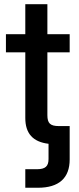

<svg xmlns="http://www.w3.org/2000/svg" viewBox="-20 -676 370 900"><path d="M153.3 117.2H98.6V204.1H157.7C256.3 204.1 306.6 158.7 306.6 71.3V-85H256.3C215.3 -85 202.1 -98.1 202.1 -136.2V-430.7H306.6V-515.6H202.1V-656.2H98.6V-515.6H7.8V-430.7H98.6V-123C98.6 -50.3 134.3 -10.7 207.5 -2V69.3C207.5 103 192.9 117.2 153.3 117.2Z"/></svg>

Font: Inteeer Medium
Style: Regular
Weight: 500
Designer: Rasmus Andersson
Foundry: rsms
Version: Version 4.001;Glyphs 3.4 (3402)